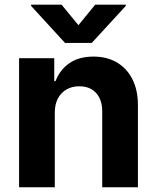

<svg xmlns="http://www.w3.org/2000/svg" viewBox="-20 -792 664 812"><path d="M211.7 -315.2V0H60.7V-545.9H209.4V-448.8H214.8Q233.3 -497 273.7 -524.9Q314.1 -552.7 375.2 -552.7Q432.1 -552.7 474.4 -527.9Q516.6 -503.1 539.9 -457Q563.3 -410.9 563.3 -347.3V0H412.3V-320.3Q412.3 -370.2 386.5 -398.7Q360.7 -427.1 315.2 -427.1Q284.9 -427.1 261.5 -413.8Q238.1 -400.5 224.9 -375.6Q211.7 -350.8 211.7 -315.2ZM240.4 -772.3 311.7 -685.5 382.6 -772.3H511.9V-767L368 -610.4H255.1L111.5 -767V-772.3Z"/></svg>

Font: GitLab Sans
Style: Regular
Weight: 400
Designer: Rasmus Andersson
Foundry: Modifications by GitLab B.V., manufactured by rsms
Version: Version 4.000;git-c8fb6b7